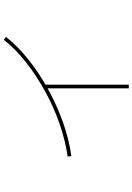

<svg xmlns="http://www.w3.org/2000/svg" viewBox="141 -802 717 1040"><g transform="rotate(-90 500.0 -282.5)"><path d="M171 -275Q257 -287 348 -318.5Q439 -350 524.5 -397Q610 -444 682.5 -501Q755 -558 804 -621L820 -609Q769 -545 695.5 -486.5Q622 -428 534.5 -380Q447 -332 354.5 -299.5Q262 -267 174 -255ZM541 56V-401H561V56Z"/></g></svg>

Font: M PLUS 1 Thin Thin
Style: Regular
Weight: 250
Version: Version 1.001